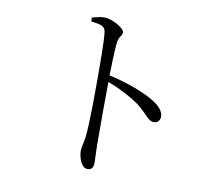

<svg xmlns="http://www.w3.org/2000/svg" viewBox="-85 -862 1170 1005"><g transform="rotate(10 500.0 -359.5)"><path d="M327 -725C380 -719 402 -713 405 -681C411 -631 411 -522 411 -442C411 -366 411 -202 403 -128C399 -90 390 -72 390 -50C390 -16 407 39 440 39C462 39 472 27 472 1C472 -16 470 -46 469 -90C468 -196 469 -360 470 -429C538 -403 592 -374 637 -343C697 -297 708 -263 741 -263C762 -263 773 -280 773 -297C773 -328 747 -353 717 -372C662 -407 567 -442 470 -464C471 -519 473 -592 478 -640C482 -673 500 -677 500 -697C500 -720 432 -758 390 -758C371 -758 352 -752 326 -746Z"/></g></svg>

Font: Source Han Serif K
Style: Regular
Weight: 400
Designer: Ryoko NISHIZUKA 西塚涼子 (kana & ideographs); Frank Grießhammer (Latin, Greek & Cyrillic); Wenlong ZHANG 张文龙 (bopomofo); San
Foundry: Adobe Systems Incorporated
Version: Version 1.001;PS 1.001;hotconv 16.6.54;makeotf.lib2.5.65590